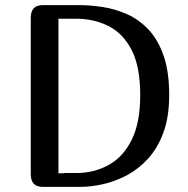

<svg xmlns="http://www.w3.org/2000/svg" viewBox="-20 -729 733 749"><path d="M100 -659Q100 -709 146 -709H289Q333 -709 381.5 -701.5Q430 -694 476 -673.5Q522 -653 559 -614Q596 -575 618 -512.5Q640 -450 640 -358Q640 -273 617.5 -212Q595 -151 557.5 -110Q520 -69 474.5 -45Q429 -21 382 -10.5Q335 0 294 0H146Q100 0 100 -50ZM208 -656V-53H230V-54H277Q346 -54 403 -85Q460 -116 493.5 -183Q527 -250 527 -358Q527 -469 493.5 -534Q460 -599 403 -627.5Q346 -656 277 -656Z"/></svg>

Font: Marmelad
Style: Regular
Weight: 400
Designer: Manvel Shmavonyan
Foundry: Cyreal
Version: Version 1.110; ttfautohint (v1.8.4.7-5d5b)